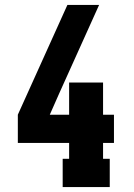

<svg xmlns="http://www.w3.org/2000/svg" viewBox="-20 -755 540 775"><path d="M233 0V-114H259V-178H52V-292L252 -735H380L219 -378L181 -292H259V-422H396V-292H440V-178H396V-114H423V0Z"/></svg>

Font: Iosevka Slab Heavy
Style: Regular
Weight: 900
Monospace: yes
Designer: Belleve Invis
Foundry: Belleve Invis
Version: Version 11.1.0; ttfautohint (v1.8.3)